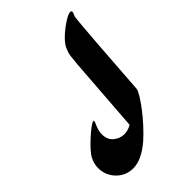

<svg xmlns="http://www.w3.org/2000/svg" viewBox="-230 -788 889 889"><g transform="rotate(-45 214.0 -343.5)"><path d="M124 -257Q108 -225 108 -198Q108 -163 131 -144Q154 -125 182 -125Q194 -125 206.5 -128.5Q219 -132 230 -139L257 -506Q260 -536 261.5 -551Q263 -566 266 -575.5Q269 -585 274 -597Q281 -613 298.5 -631.5Q316 -650 337 -666Q358 -682 376.5 -692.5Q395 -703 405 -703Q413 -703 413 -696Q413 -691 410 -685Q408 -680 406 -675.5Q404 -671 403 -658Q402 -645 399 -614Q391 -520 384.5 -424.5Q378 -329 371 -234Q370 -224 356.5 -201.5Q343 -179 321 -150Q299 -121 272.5 -92Q246 -63 219 -39Q154 16 100 16Q67 16 41 0Q15 -16 0 -42.5Q-15 -69 -15 -99Q-15 -127 -2 -153Q5 -167 22.5 -186.5Q40 -206 61 -225Q82 -244 99.5 -257Q117 -270 124 -270Q127 -270 127 -267Q127 -265 124 -257Z"/></g></svg>

Font: Ga Maamli
Style: Regular
Weight: 400
Designer: Afotey Clement Nii Odai, Ama Asantewa Diaka, David Abbey-Thompson
Foundry: Sorkin Type Co.
Version: Version 1.000; ttfautohint (v1.8.4.7-5d5b)